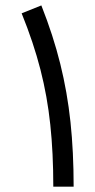

<svg xmlns="http://www.w3.org/2000/svg" viewBox="-20 -703 359 723"><path d="M257.3 0H180.7Q180.7 -127 169.4 -233.4Q158.2 -339.8 132.3 -440.9Q106.4 -542 61.5 -652.8L135.7 -682.6Q180.7 -568.8 207 -462.4Q233.4 -356 245.4 -243.7Q257.3 -131.3 257.3 0Z"/></svg>

Font: Estedad-FD Regular
Style: FD-Regular
Weight: 400
Designer: Amin Abedi
Version: Version 7.3